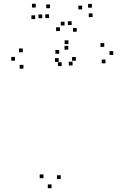

<svg xmlns="http://www.w3.org/2000/svg" viewBox="-20 -977 660 1018"><path d="M302 -27.8V-47.8H282V-27.8ZM382.2 -654.8V-674.8H362.2V-654.8ZM364.8 -629.7V-649.7H344.8V-629.7ZM539.3 -641.3V-661.3H519.3V-641.3ZM580.5 -685.8V-705.8H560.5V-685.8ZM532.8 -728.5V-748.5H512.8V-728.5ZM342.7 -743.2V-763.2H322.7V-743.2ZM293.7 -692V-712H273.7V-692ZM342 -713.8V-733.8H322V-713.8ZM100.7 -700V-720H80.7V-700ZM59.5 -655.2V-675.2H39.5V-655.2ZM104.3 -613V-633H84.3V-613ZM307 -626.8V-646.8H287V-626.8ZM291.5 -648.7V-668.7H271.5V-648.7ZM210.5 -32.2V-52.2H190.5V-32.2ZM253.5 20.7V0.7H233.5V20.7ZM245 -933.5V-953.5H225V-933.5ZM359.7 -844.2V-864.2H339.7V-844.2ZM322.3 -841.8V-861.8H302.3V-841.8ZM415.5 -927.3V-947.3H395.5V-927.3ZM467.2 -936.2V-956.2H447.2V-936.2ZM470.7 -886.3V-906.3H450.7V-886.3ZM386.8 -808.8V-828.8H366.8V-808.8ZM297.5 -812.2V-832.2H277.5V-812.2ZM204 -880.3V-900.3H184V-880.3ZM240.2 -881.2V-901.2H220.2V-881.2ZM166.5 -875.8V-895.8H146.5V-875.8ZM169.5 -937V-957H149.5V-937Z"/></svg>

Font: Monaspace Radon Dots Var
Style: Regular
Weight: 400
Designer: Riley Cran and the Lettermatic Team
Version: Version 1.100 (Monaspace Radon Dots)